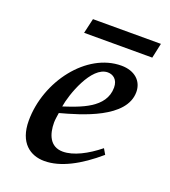

<svg xmlns="http://www.w3.org/2000/svg" viewBox="-117 -687 694 786"><g transform="rotate(20 230.5 -294.0)"><path d="M49 -121C49 -24 104 13 165 13C235 13 312 -28 391 -96L377 -120C325 -78 269 -49 223 -49C166 -49 149 -99 149 -149C149 -162 152 -178 154 -192C243 -216 423 -267 423 -381C423 -429 387 -462 329 -462C178 -462 49 -292 49 -121ZM139 -536H436L450 -601H154ZM158 -222C166 -275 215 -417 286 -417C308 -417 331 -403 331 -367C331 -277 227 -245 158 -222Z"/></g></svg>

Font: KpRoman
Style: SemiboldItalic
Weight: 600
Italic angle: -11°
Version: Version 0.66